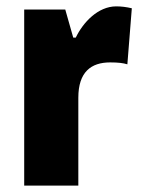

<svg xmlns="http://www.w3.org/2000/svg" viewBox="-20 -583 443 603"><path d="M345 -563C288 -563 241 -513 218 -465H210L185 -553H56V0H226V-276C226 -357 266 -387 326 -387C351 -387 367 -385 380 -381L394 -557C377 -561 361 -563 345 -563Z"/></svg>

Font: Noto Sans Gurmukhi Condensed Black
Style: Regular
Weight: 900
Width: 3
Designer: Jelle Bosma - Monotype Design Team
Foundry: Monotype Imaging Inc.
Version: Version 2.004